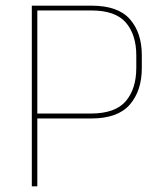

<svg xmlns="http://www.w3.org/2000/svg" viewBox="-20 -659 576 679"><path d="M102.5 -240V-257.5H301Q387.5 -257.5 424.8 -301.2Q462 -345 462 -419V-463Q462 -536 425.2 -579Q388.5 -622 302.5 -622H101.5V-639H303.5Q397.5 -639 439.5 -591Q481.5 -543 481.5 -464V-418Q481.5 -338 439 -289Q396.5 -240 302 -240ZM92.5 0V-639H112V-252.5V-244.5V0Z"/></svg>

Font: Anek Tamil Thin
Style: Regular
Weight: 250
Designer: Aadarsh Rajan (Tamil), Yesha Goshar (Latin)
Foundry: Ek Type
Version: Version 1.003